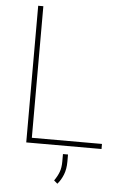

<svg xmlns="http://www.w3.org/2000/svg" viewBox="-60 -753 637 995"><g transform="rotate(5 258.0 -256.0)"><path d="M489.3 -26.4V0H97.7V-710.9H124.5V-26.4ZM318.8 43.5V81.1Q318.8 119.6 307.1 148.9Q295.4 178.2 276.9 199.2L258.8 183.6Q275.9 159.2 284.2 136.5Q292.5 113.8 292.5 82V43.5Z"/></g></svg>

Font: Vazirmatn UI Thin
Style: Regular
Weight: 100
Designer: Saber Rastikerdar
Foundry: Saber Rastikerdar
Version: Version 33.003